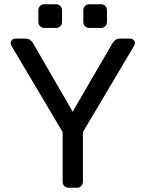

<svg xmlns="http://www.w3.org/2000/svg" viewBox="-20 -881 683 901"><path d="M30 0ZM369 -27Q369 -16 361 -8Q353 0 342 0H301Q290 0 282 -8Q274 -16 274 -27V-261L35 -664Q30 -673 30 -678Q30 -687 36.5 -693.5Q43 -700 52 -700H95Q115 -700 123.5 -692Q132 -684 137 -675L321 -357L506 -675Q511 -684 519.5 -692Q528 -700 548 -700H591Q600 -700 606.5 -693.5Q613 -687 613 -678Q613 -673 608 -664L369 -261ZM271 -777Q271 -766 263 -758Q255 -750 244 -750H187Q176 -750 168 -758Q160 -766 160 -777V-834Q160 -845 168 -853Q176 -861 187 -861H244Q255 -861 263 -853Q271 -845 271 -834ZM482 -777Q482 -766 474 -758Q466 -750 455 -750H398Q387 -750 379 -758Q371 -766 371 -777V-834Q371 -845 379 -853Q387 -861 398 -861H455Q466 -861 474 -853Q482 -845 482 -834Z"/></svg>

Font: Rubik
Style: Regular
Weight: 400
Designer: Hubert & Fischer
Foundry: Hubert & Fischer
Version: Version 1.002; ttfautohint (v1.6)